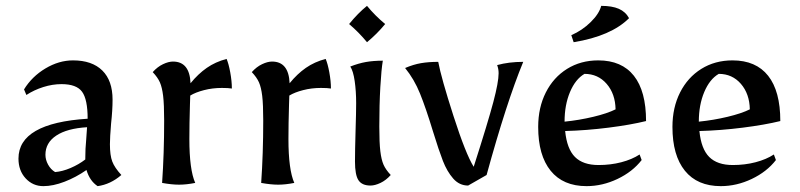

<svg xmlns="http://www.w3.org/2000/svg" viewBox="-20 -624 2729 655"><path d="M43 -83Q43 -204 279 -219Q279 -285 260 -311Q241 -337 190 -337Q159 -337 127.5 -327Q96 -317 70 -300L62 -319Q89 -363 135 -390.5Q181 -418 229 -418Q294 -418 329 -383.5Q364 -349 364 -284Q364 -248 359 -203Q355 -155 355 -132Q355 -94 363 -73Q371 -52 394 -27Q357 5 313 11Q286 -7 275 -44Q239 -19 200 -4Q161 11 128 11Q92 11 67.5 -15.5Q43 -42 43 -83ZM271 -80V-85Q271 -117 274 -147L277 -190Q209 -186 172 -161.5Q135 -137 135 -96Q135 -79 144 -62.5Q153 -46 168 -37Q193 -39 221 -51Q249 -63 271 -80Z M533 0Q540 -100 540 -213Q540 -268 536.5 -297Q533 -326 525.5 -343Q518 -360 501 -378Q517 -396 536 -405Q555 -414 570 -414Q627 -414 630 -340Q656 -372 685.5 -392.5Q715 -413 753 -423Q760 -407 765.5 -377Q771 -347 771 -322Q759 -324 737 -324Q705 -324 676 -316.5Q647 -309 629 -298L628 -267Q626 -201 626 -150Q626 -45 646 0Q616 6 591 6Q566 6 533 0Z M871 0Q878 -100 878 -213Q878 -268 874.5 -297Q871 -326 863.5 -343Q856 -360 839 -378Q855 -396 874 -405Q893 -414 908 -414Q965 -414 968 -340Q994 -372 1023.5 -392.5Q1053 -413 1091 -423Q1098 -407 1103.5 -377Q1109 -347 1109 -322Q1097 -324 1075 -324Q1043 -324 1014 -316.5Q985 -309 967 -298L966 -267Q964 -201 964 -150Q964 -45 984 0Q954 6 929 6Q904 6 871 0Z M1191 -73Q1191 -110 1193 -178Q1195 -242 1195 -272Q1195 -313 1190 -347.5Q1185 -382 1175 -397Q1203 -408 1228.5 -412.5Q1254 -417 1286 -417Q1281 -388 1277.5 -327.5Q1274 -267 1274 -192Q1274 -137 1277.5 -108Q1281 -79 1288.5 -62Q1296 -45 1313 -27Q1297 -9 1278 0Q1259 9 1244 9Q1215 9 1203 -9Q1191 -27 1191 -73ZM1171 -542Q1201 -579 1232 -604Q1260 -570 1294 -542Q1266 -508 1232 -480Q1205 -513 1171 -542Z M1457 -176Q1433 -255 1413 -304.5Q1393 -354 1362 -392Q1390 -404 1416 -408.5Q1442 -413 1475 -413Q1485 -359 1527 -228.5Q1569 -98 1596 -55Q1645 -208 1663 -276Q1681 -344 1681 -374Q1681 -389 1676 -402Q1716 -413 1765 -413Q1708 -275 1640 -27L1577 9Q1547 9 1526 -15Q1505 -39 1491 -75Q1477 -111 1457 -176Z M1816 -191Q1816 -257 1842 -308.5Q1868 -360 1914.5 -389Q1961 -418 2021 -418Q2101 -418 2142.5 -365.5Q2184 -313 2184 -211Q2131 -198 2056 -188.5Q1981 -179 1908 -177Q1914 -116 1941.5 -88.5Q1969 -61 2022 -61Q2063 -61 2099.5 -70.5Q2136 -80 2162 -97L2169 -78Q2138 -38 2086.5 -13.5Q2035 11 1981 11Q1901 11 1858.5 -41.5Q1816 -94 1816 -191ZM2080 -251Q2079 -304 2049.5 -338Q2020 -372 1974 -372Q1943 -354 1924.5 -310Q1906 -266 1906 -209Q1956 -214 2004 -225.5Q2052 -237 2080 -251ZM1929 -504Q1966 -520 1995 -548.5Q2024 -577 2031 -604Q2068 -604 2091 -594Q2114 -584 2126 -562Q2065 -501 1937 -480Z M2274 -191Q2274 -257 2300 -308.5Q2326 -360 2372.5 -389Q2419 -418 2479 -418Q2559 -418 2600.5 -365.5Q2642 -313 2642 -211Q2589 -198 2514 -188.5Q2439 -179 2366 -177Q2372 -116 2399.5 -88.5Q2427 -61 2480 -61Q2521 -61 2557.5 -70.5Q2594 -80 2620 -97L2627 -78Q2596 -38 2544.5 -13.5Q2493 11 2439 11Q2359 11 2316.5 -41.5Q2274 -94 2274 -191ZM2538 -251Q2537 -304 2507.5 -338Q2478 -372 2432 -372Q2401 -354 2382.5 -310Q2364 -266 2364 -209Q2414 -214 2462 -225.5Q2510 -237 2538 -251Z"/></svg>

Font: Mirza
Style: Regular
Weight: 400
Designer: Arabic design by Kourosh Beigpour, Latin design by Eduardo Tunni, engineering by Lasse Fister
Version: Version 1.000